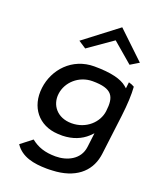

<svg xmlns="http://www.w3.org/2000/svg" viewBox="-180 -899 1015 1232"><g transform="rotate(20 327.5 -283.0)"><path d="M208 -617 260 -583 426 -699 563 -582 621 -617 437 -792ZM524 -251C514 -172 441 -102 341 -102C242 -102 189 -173 199 -251C209 -333 283 -402 377 -402C513 -402 537 -354 524 -251ZM355 -495C204 -495 102 -381 86 -251C69 -115 150 -15 281 -8C293 -7 302 -7 314 -7C384 -9 439 -32 480 -70L502 -92L490 6C479 95 395 133 318 133C244 133 194 115 149 79L72 139C119 210 203 225 290 226C303 226 314 226 326 225H328C483 219 570 143 591 34C593 22 595 12 596 0L628 -257C638 -340 641 -406 637 -459C627 -465 614 -471 598 -475L593 -432L579 -444C541 -476 470 -495 355 -495Z"/></g></svg>

Font: Bluebird
Style: LiExtObl
Weight: 300
Designer: Jasper
Foundry: Cannot Into Space Fonts
Version: Version 0.98